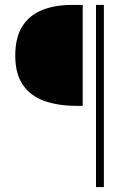

<svg xmlns="http://www.w3.org/2000/svg" viewBox="-20 -680 538 780"><path d="M290 -250Q216 -250 160 -270Q104 -290 73 -335Q42 -380 42 -454Q42 -528 71 -573.5Q100 -619 152 -639.5Q204 -660 272 -660H316V-250ZM370 80V-660H402V80Z"/></svg>

Font: Assistant ExtraLight
Style: Regular
Weight: 200
Designer: Hebrew By Ben Nathan, Latin by Paul Hunt
Version: Version 3.000